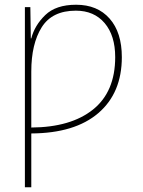

<svg xmlns="http://www.w3.org/2000/svg" viewBox="-20 -558 603 810"><path d="M301 -538Q216 -538 171 -494.5Q126 -451 112 -396H110L108 -528H85V232H112V5Q296 4 395 -81Q494 -166 494 -317Q494 -421 442.5 -479.5Q391 -538 301 -538ZM300 -513Q377 -513 421.5 -460.5Q466 -408 466 -317Q466 -171 372.5 -96Q279 -21 112 -20V-256Q112 -373 156 -443Q200 -513 300 -513Z"/></svg>

Font: Noto Sans Display Thin
Style: Regular
Weight: 250
Designer: Monotype Design Team
Foundry: Monotype Imaging Inc.
Version: Version 1.900